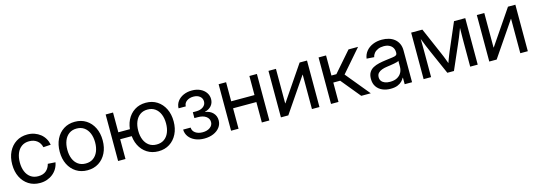

<svg xmlns="http://www.w3.org/2000/svg" viewBox="4 -1302 5819 2084"><g transform="rotate(-15 2914.0 -260.5)"><path d="M279.8 11.7Q208 11.7 153.6 -22.9Q99.1 -57.6 68.8 -118.7Q38.6 -179.7 38.6 -259.8Q38.6 -340.3 68.8 -401.9Q99.1 -463.4 153.6 -498.3Q208 -533.2 279.8 -533.2Q322.8 -533.2 359.6 -520.3Q396.5 -507.3 425.3 -484.4Q454.1 -461.4 472.7 -429.7Q491.2 -397.9 498 -359.9L414.1 -354.5Q409.2 -377 398.2 -395.8Q387.2 -414.6 370.1 -428.2Q353 -441.9 330.6 -449.5Q308.1 -457 279.8 -457Q230 -457 195.1 -431.9Q160.2 -406.7 142.1 -362.3Q124 -317.9 124 -259.8Q124 -202.1 142.1 -158.2Q160.2 -114.3 195.1 -89.4Q230 -64.5 279.8 -64.5Q308.6 -64.5 330.8 -71.8Q353 -79.1 369.1 -92.8Q385.3 -106.4 396.5 -125.5Q407.7 -144.5 413.6 -168L498.5 -162.6Q492.2 -125 473.4 -93Q454.6 -61 425.5 -37.6Q396.5 -14.2 359.6 -1.2Q322.8 11.7 279.8 11.7Z M813.5 11.7Q741.7 11.7 687.3 -22.9Q632.8 -57.6 602.5 -118.7Q572.3 -179.7 572.3 -259.8Q572.3 -340.3 602.5 -401.9Q632.8 -463.4 687.3 -498.3Q741.7 -533.2 813.5 -533.2Q886.2 -533.2 940.4 -498.3Q994.6 -463.4 1024.9 -401.9Q1055.2 -340.3 1055.2 -259.8Q1055.2 -179.7 1024.9 -118.7Q994.6 -57.6 940.4 -22.9Q886.2 11.7 813.5 11.7ZM813.5 -64.5Q863.8 -64.5 898.7 -89.4Q933.6 -114.3 951.9 -158.4Q970.2 -202.6 970.2 -259.8Q970.2 -317.9 951.9 -362.1Q933.6 -406.2 898.7 -431.6Q863.8 -457 813.5 -457Q763.7 -457 728.8 -431.9Q693.8 -406.7 675.8 -362.3Q657.7 -317.9 657.7 -259.8Q657.7 -202.1 675.8 -158.2Q693.8 -114.3 728.8 -89.4Q763.7 -64.5 813.5 -64.5Z M1158.7 0V-522.5H1241.7V0ZM1222.2 -222.2V-300.3H1410.2V-222.2ZM1610.8 11.7Q1539.1 11.7 1484.6 -22.9Q1430.2 -57.6 1399.9 -118.7Q1369.6 -179.7 1369.6 -259.8Q1369.6 -340.3 1399.9 -401.9Q1430.2 -463.4 1484.6 -498.3Q1539.1 -533.2 1610.8 -533.2Q1683.1 -533.2 1737.3 -498.3Q1791.5 -463.4 1822 -401.9Q1852.5 -340.3 1852.5 -259.8Q1852.5 -179.7 1822 -118.7Q1791.5 -57.6 1737.3 -22.9Q1683.1 11.7 1610.8 11.7ZM1610.8 -64.5Q1661.1 -64.5 1696 -89.4Q1731 -114.3 1749 -158.4Q1767.1 -202.6 1767.1 -259.8Q1767.1 -317.9 1749 -362.1Q1731 -406.2 1696 -431.6Q1661.1 -457 1610.8 -457Q1561 -457 1526.1 -431.9Q1491.2 -406.7 1472.9 -362.3Q1454.6 -317.9 1454.6 -259.8Q1454.6 -202.1 1472.9 -158.2Q1491.2 -114.3 1525.9 -89.4Q1560.5 -64.5 1610.8 -64.5Z M2127.9 7.3Q2069.8 7.3 2024.9 -12.7Q1980 -32.7 1954.8 -67.4Q1929.7 -102.1 1928.7 -146.5H2012.7Q2014.2 -108.4 2046.1 -85.9Q2078.1 -63.5 2127 -63.5Q2178.2 -63.5 2210.4 -87.2Q2242.7 -110.8 2242.7 -147.9Q2242.7 -187 2209.2 -211.2Q2175.8 -235.4 2117.2 -235.4H2079.1V-301.3H2117.2Q2165.5 -301.3 2196 -323.7Q2226.6 -346.2 2226.6 -383.3Q2226.6 -418.9 2199.5 -441.2Q2172.4 -463.4 2127.9 -463.4Q2084 -463.4 2053.2 -441.7Q2022.5 -419.9 2021.5 -382.3H1940.4Q1941.4 -426.3 1966.3 -460.2Q1991.2 -494.1 2033.7 -513.2Q2076.2 -532.2 2128.4 -532.2Q2182.6 -532.2 2222.7 -512.9Q2262.7 -493.7 2285.2 -460.9Q2307.6 -428.2 2307.6 -388.7Q2307.6 -344.2 2280.5 -313.2Q2253.4 -282.2 2207.5 -272V-270Q2264.2 -261.7 2295.9 -227.5Q2327.6 -193.4 2327.6 -144.5Q2327.6 -100.6 2301.8 -66.2Q2275.9 -31.7 2230.7 -12.2Q2185.5 7.3 2127.9 7.3Z M2793 -308.1V-229.5H2492.7V-308.1ZM2512.2 -522.5V0H2428.2V-522.5ZM2858.4 -522.5V0H2773.9V-522.5Z M3421.4 0H3336.9V-386.2H3334.5L3071.3 0H2988.3V-522.5H3072.3V-135.3H3075.2L3338.4 -522.5H3421.4Z M3551.3 0V-522.5H3635.3V-296.9H3690.9L3887.7 -522.5H3995.1L3775.9 -270L3998 0H3891.1L3712.4 -217.8H3635.3V0Z M4220.7 8.8Q4169.4 8.8 4128.4 -9.3Q4087.4 -27.3 4063.5 -62.7Q4039.6 -98.1 4039.6 -149.9Q4039.6 -194.8 4057.1 -223.1Q4074.7 -251.5 4104.2 -267.3Q4133.8 -283.2 4170.9 -291.5Q4208 -299.8 4246.6 -304.7Q4295.4 -311.5 4324.5 -314.9Q4353.5 -318.4 4366 -326.4Q4378.4 -334.5 4378.4 -354V-358.4Q4378.4 -388.2 4365.2 -410.2Q4352.1 -432.1 4326.4 -444.8Q4300.8 -457.5 4264.2 -457.5Q4228 -457.5 4200.2 -445.3Q4172.4 -433.1 4156 -413.1Q4139.6 -393.1 4135.7 -369.1L4051.3 -375Q4058.1 -422.9 4086.9 -457.8Q4115.7 -492.7 4161.4 -512Q4207 -531.2 4263.7 -531.2Q4304.7 -531.2 4340.8 -520.5Q4377 -509.8 4404.1 -487.8Q4431.2 -465.8 4446.5 -433.1Q4461.9 -400.4 4461.9 -356.4V0H4378.9V-73.2H4376Q4366.7 -54.7 4348.1 -35.6Q4329.6 -16.6 4298.6 -3.9Q4267.6 8.8 4220.7 8.8ZM4233.4 -65.9Q4283.7 -65.9 4315.9 -84.5Q4348.1 -103 4363.3 -132.6Q4378.4 -162.1 4378.4 -195.8V-262.7Q4373.5 -257.8 4359.4 -253.7Q4345.2 -249.5 4325.4 -245.8Q4305.7 -242.2 4283.9 -238.8Q4262.2 -235.4 4242.7 -232.9Q4212.4 -229 4185.5 -219.5Q4158.7 -210 4142.1 -192.4Q4125.5 -174.8 4125.5 -145Q4125.5 -120.1 4138.7 -102.5Q4151.9 -85 4176.3 -75.4Q4200.7 -65.9 4233.4 -65.9Z M4591.8 0V-522.5H4717.8L4849.6 -218.3Q4858.9 -197.8 4866.2 -179Q4873.5 -160.2 4880.1 -142.8Q4886.7 -125.5 4892.8 -108.4Q4898.9 -91.3 4904.8 -73.7H4887.7Q4894 -91.3 4899.9 -108.2Q4905.8 -125 4912.4 -142.6Q4918.9 -160.2 4926.3 -178.7Q4933.6 -197.3 4942.4 -218.3L5073.2 -522.5H5199.7V0H5115.2V-266.1Q5115.2 -299.3 5115.5 -325.9Q5115.7 -352.5 5116.2 -376.5Q5116.7 -400.4 5116.9 -424.1Q5117.2 -447.8 5117.7 -473.6H5131.8Q5118.7 -439 5106.4 -407Q5094.2 -375 5080.8 -341.1Q5067.4 -307.1 5049.3 -267.1L4932.6 0H4858.4L4740.7 -267.1Q4722.7 -307.1 4709 -341.1Q4695.3 -375 4682.9 -407Q4670.4 -439 4656.7 -473.6H4673.3Q4673.8 -448.7 4674.3 -425.3Q4674.8 -401.9 4675 -377.7Q4675.3 -353.5 4675.5 -326.4Q4675.8 -299.3 4675.8 -266.1V0Z M5762.7 0H5678.2V-386.2H5675.8L5412.6 0H5329.6V-522.5H5413.6V-135.3H5416.5L5679.7 -522.5H5762.7Z"/></g></svg>

Font: Inter 28pt
Style: Regular
Weight: 400
Designer: Rasmus Andersson
Foundry: rsms
Version: Version 4.001;git-66647c0bb